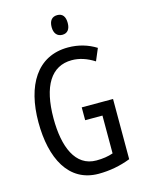

<svg xmlns="http://www.w3.org/2000/svg" viewBox="-135 -1061 815 1084"><g transform="rotate(-15 272.5 -519.0)"><path d="M309 -982C278 -982 261 -962 261 -924C261 -888 279 -867 309 -867C339 -867 355 -888 355 -924C355 -961 340 -982 309 -982ZM308 -443V-368H409V-147C381 -137 348 -132 311 -132C188 -132 138 -258 138 -423C138 -613 202 -715 322 -715C366 -715 409 -701 453 -673L483 -744C435 -774 380 -790 320 -790C138 -790 50 -638 50 -425C50 -214 129 -56 304 -56C369 -56 432 -68 491 -91V-443Z"/></g></svg>

Font: Noto Sans Malayalam UI ExtraCondensed
Style: Regular
Weight: 400
Width: 2
Designer: Jelle Bosma - Monotype Design Team
Foundry: Monotype Imaging Inc.
Version: Version 2.104